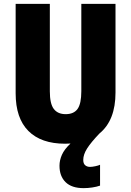

<svg xmlns="http://www.w3.org/2000/svg" viewBox="-20 -734 679 994"><path d="M411 94Q411 113 421 121.5Q431 130 446 130Q457 130 473.5 126.5Q490 123 498 119V227Q481 233 458 236.5Q435 240 413 240Q351 240 319.5 209Q288 178 288 124Q288 96 300.5 67.5Q313 39 345 9Q331 10 317 10Q193 10 127 -56Q61 -122 61 -251V-714H238V-261Q238 -197 258.5 -170Q279 -143 320 -143Q362 -143 381.5 -170Q401 -197 401 -262V-714H578V-255Q578 -111 495 -43Q451 3 431 34.5Q411 66 411 94Z"/></svg>

Font: Noto Sans Khmer UI Condensed Black
Style: Regular
Weight: 900
Width: 3
Designer: Danh Hong and the Monotype Design Team
Foundry: Monotype Imaging Inc.
Version: Version 2.002; ttfautohint (v1.8.4.7-5d5b)